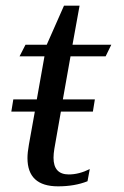

<svg xmlns="http://www.w3.org/2000/svg" viewBox="-20 -648 437 678"><path d="M229 -449 202 -297H315L308 -254H195L172 -123Q169 -105 169 -91Q169 -32 223 -32Q259 -32 297 -51L289 -8Q244 10 185 10Q77 10 77 -90Q77 -109 82 -137L103 -254H20L27 -297H110L137 -449H49L70 -490H145L206 -628H261L236 -490H373L353 -449Z"/></svg>

Font: Fahkwang
Style: Italic
Weight: 400
Italic angle: -10°
Version: Version 1.000; ttfautohint (v1.6)